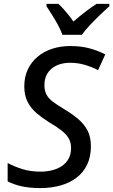

<svg xmlns="http://www.w3.org/2000/svg" viewBox="-20 -962 585 992"><path d="M188.5 9.8Q135.3 9.8 94 1Q52.7 -7.8 19.5 -24.9V-119.6Q53.7 -101.6 95.5 -88.4Q137.2 -75.2 189.5 -75.2Q220.7 -75.2 249.3 -82.3Q277.8 -89.4 299.8 -104.2Q321.8 -119.1 334.5 -142.3Q347.2 -165.5 347.2 -196.8Q347.2 -225.6 335 -246.8Q322.8 -268.1 297.9 -287.8Q272.9 -307.6 233.9 -330.1Q198.7 -352.1 169.4 -377Q140.1 -401.9 122.8 -435.3Q105.5 -468.8 105.5 -515.6Q105.5 -564.9 123.8 -603.5Q142.1 -642.1 174.6 -669.2Q207 -696.3 250 -710.2Q293 -724.1 342.3 -724.1Q398.4 -724.1 441.2 -712.6Q483.9 -701.2 523.9 -681.2L486.8 -599.6Q457 -615.2 419.7 -626.5Q382.3 -637.7 342.3 -637.7Q314.5 -637.7 290.3 -630.4Q266.1 -623 247.8 -608.2Q229.5 -593.3 219.5 -572Q209.5 -550.8 209.5 -522.5Q209.5 -492.2 220.9 -471.9Q232.4 -451.7 254.9 -435.1Q277.3 -418.5 310.1 -398.9Q352.5 -373.5 383.8 -347.2Q415 -320.8 432.4 -287.4Q449.7 -253.9 449.7 -206.1Q449.7 -151.9 430.2 -111.3Q410.6 -70.8 375.5 -43.9Q340.3 -17.1 292.7 -3.7Q245.1 9.8 188.5 9.8ZM302.7 -782.2Q293.5 -807.1 279.1 -833.7Q264.6 -860.4 248.8 -885.3Q232.9 -910.2 220.2 -929.7V-941.9H281.2Q293.9 -931.2 307.4 -916.3Q320.8 -901.4 334.2 -884.5Q347.7 -867.7 359.4 -850.6Q389.6 -877 420.2 -900.4Q450.7 -923.8 478.5 -941.9H544.9V-929.7Q526.4 -913.6 499 -887.2Q471.7 -860.8 445.1 -832.8Q418.5 -804.7 402.8 -782.2Z"/></svg>

Font: Open Sans Medium
Style: Italic
Weight: 500
Italic angle: -12°
Designer: Monotype Design Team
Foundry: Monotype Imaging Inc.
Version: Version 3.000